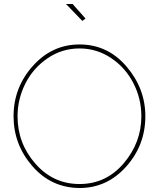

<svg xmlns="http://www.w3.org/2000/svg" viewBox="-20 -938 797 963"><path d="M311 -918H344L409 -845L393 -833ZM48 -355Q48 -499 144.5 -607Q241 -715 379 -715Q520 -715 614.5 -604.5Q709 -494 709 -355Q709 -210 613 -102.5Q517 5 379 5Q237 4 142.5 -104.5Q48 -213 48 -355ZM379 -15Q512 -15 600.5 -119Q689 -223 689 -355Q689 -443 649 -521Q609 -599 537 -647Q465 -695 379 -695Q290 -695 217.5 -645Q145 -595 106.5 -517.5Q68 -440 68 -355Q68 -219 157.5 -117Q247 -15 379 -15Z"/></svg>

Font: Raleway-v4020 Thin
Style: Regular
Weight: 250
Designer: Matt McInerney, Pablo Impallari, Rodrigo Fuenzalida
Foundry: Matt McInerney, Pablo Impallari, Rodrigo Fuenzalida
Version: Version 4.020;PS 004.020;hotconv 1.0.88;makeotf.lib2.5.64775